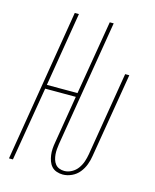

<svg xmlns="http://www.w3.org/2000/svg" viewBox="-112 -812 724 896"><g transform="rotate(15 250.0 -363.5)"><path d="M277 8Q262 8 247.5 3Q233 -2 223.5 -12.5Q214 -23 209 -37Q204 -51 202 -66Q200 -81 201 -96.5Q202 -112 205 -128L243 -358H95L35 0H16L137 -735H157L98 -377H246L306 -735H325L224 -125Q222 -112 221 -99Q220 -86 221 -74Q222 -62 225.5 -50Q229 -38 236.5 -28.5Q244 -19 255.5 -14.5Q267 -10 280 -10Q298 -10 315.5 -19.5Q333 -29 344.5 -45Q356 -61 362 -79Q368 -97 371 -115L438 -520H458L390 -112Q387 -91 379 -69.5Q371 -48 356.5 -30Q342 -12 320.5 -2Q299 8 277 8Z"/></g></svg>

Font: Iosevka SS04 Thin Oblique
Style: Regular
Weight: 100
Italic angle: -9°
Monospace: yes
Designer: Belleve Invis
Foundry: Belleve Invis
Version: Version 19.0.0; ttfautohint (v1.8.4)